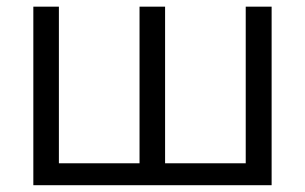

<svg xmlns="http://www.w3.org/2000/svg" viewBox="-20 -545 897 565"><path d="M78.1 0V-525.4H153.3V-64.5H390.6V-525.4H465.8V-64.5H703.1V-525.4H779.3V0Z"/></svg>

Font: Gothic A1
Style: Regular
Weight: 400
Designer: HanYang I&C Co.,Ltd.
Foundry: HanYang I&C Co.,Ltd.
Version: Version 2.50